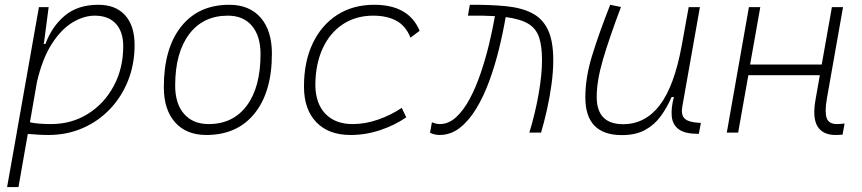

<svg xmlns="http://www.w3.org/2000/svg" viewBox="-20 -547 3556 792"><path d="M56.2 224.6H9.3L49.3 -0.5Q48.8 -0.5 48.3 -0.5L49.3 -1.5L140.6 -517.6H180.7L162.1 -375.5L160.2 -365.7H167.5Q193.8 -437.5 247.3 -482.4Q300.8 -527.3 385.7 -527.3Q457 -527.3 496.1 -484.1Q535.2 -440.9 535.2 -361.3Q535.2 -282.2 508.3 -214.6Q481.4 -147 433.3 -96.7Q385.3 -46.4 320.6 -18.3Q255.9 9.8 179.7 9.8Q158.2 9.8 137.2 8.5Q116.2 7.3 94.7 5.4ZM103.5 -42.5Q137.7 -35.2 190.4 -35.2Q275.4 -35.2 342.8 -77.4Q410.2 -119.6 449.2 -192.4Q488.3 -265.1 488.3 -356.4Q488.3 -416.5 457.5 -449.5Q426.8 -482.4 371.1 -482.4Q325.2 -482.4 278.3 -453.9Q231.4 -425.3 192.9 -364.7Q154.3 -304.2 132.3 -208Z M831.1 9.8Q748.5 9.8 702.1 -42.5Q655.8 -94.7 655.8 -187.5Q655.8 -347.7 727.3 -437.5Q798.8 -527.3 925.8 -527.3Q1008.8 -527.3 1055.2 -474.1Q1101.6 -420.9 1101.6 -325.2Q1101.6 -167.5 1030 -78.9Q958.5 9.8 831.1 9.8ZM840.8 -35.2Q941.4 -35.2 998 -111.3Q1054.7 -187.5 1054.7 -323.7Q1054.7 -398.4 1019.3 -440.4Q983.9 -482.4 919.9 -482.4Q817.9 -482.4 760.3 -406Q702.6 -329.6 702.6 -193.8Q702.6 -119.1 739.3 -77.1Q775.9 -35.2 840.8 -35.2Z M1435.1 -35.2Q1486.3 -35.2 1539.3 -53.5Q1592.3 -71.8 1637.2 -102.1L1655.8 -63Q1608.4 -30.3 1548.6 -10.3Q1488.8 9.8 1425.8 9.8Q1335.4 9.8 1284.7 -43Q1233.9 -95.7 1233.9 -189.9Q1233.9 -292 1269.8 -367.7Q1305.7 -443.4 1370.8 -485.4Q1436 -527.3 1523.4 -527.3Q1666.5 -527.3 1710.9 -419.9L1673.3 -391.6Q1653.8 -440.4 1615 -461.4Q1576.2 -482.4 1519.5 -482.4Q1447.8 -482.4 1394 -446.8Q1340.3 -411.1 1310.8 -346.7Q1281.2 -282.2 1280.8 -195.8Q1281.7 -120.1 1322.3 -77.6Q1362.8 -35.2 1435.1 -35.2Z M2163.6 0Q2188 -80.1 2201.9 -159.7Q2215.8 -239.3 2215.8 -298.8Q2215.8 -357.4 2203.4 -393.8Q2190.9 -430.2 2158.4 -449.5Q2126 -468.8 2065.9 -476.6Q2054.7 -411.1 2037.8 -342.8Q2021 -274.4 1997.8 -211.4Q1974.6 -148.4 1944.3 -98.6Q1914.1 -48.8 1876.5 -19.5Q1838.9 9.8 1793 9.8Q1785.2 9.8 1773.7 7.6Q1762.2 5.4 1753.9 0.5L1761.7 -42.5Q1774.4 -37.6 1781.7 -36.4Q1789.1 -35.2 1793.9 -35.2Q1830.6 -35.2 1861.6 -63.7Q1892.6 -92.3 1918 -139.9Q1943.4 -187.5 1963.1 -246.1Q1982.9 -304.7 1997.6 -365.5Q2012.2 -426.3 2021.5 -480.5Q1997.6 -481.9 1969.7 -482.4Q1941.9 -482.9 1910.2 -482.4L1918 -527.3Q2002.9 -527.8 2067.1 -521.5Q2131.3 -515.1 2174.8 -492.7Q2218.3 -470.2 2240.2 -424.1Q2262.2 -377.9 2262.2 -298.8Q2262.2 -251.5 2254.9 -198.5Q2247.6 -145.5 2236.1 -94.2Q2224.6 -43 2211.9 0Z M2545.4 10.3Q2394.5 10.3 2394.5 -145Q2394.5 -227.1 2422.4 -317.6Q2450.2 -408.2 2497.1 -527.3L2541.5 -518.1Q2492.7 -388.7 2467 -300.8Q2441.4 -212.9 2441.4 -147.5Q2441.4 -34.7 2550.3 -34.7Q2641.1 -34.7 2701.2 -112.8Q2761.2 -190.9 2792 -358.4L2820.8 -517.6H2867.2L2794.4 -106.9Q2788.6 -73.2 2804 -58.1Q2819.3 -43 2862.3 -40.5L2871.1 -40L2862.8 4.9H2857.4Q2804.7 4.9 2779.5 -13.9Q2754.4 -32.7 2751 -66.7Q2747.6 -100.6 2759.8 -147H2750.5Q2731.4 -103 2705.3 -67.4Q2679.2 -31.7 2640.6 -10.7Q2602.1 10.3 2545.4 10.3Z M2978 0 3069.3 -517.6H3116.2L3074.2 -280.8H3369.6L3411.6 -517.6H3457.5L3391.1 -141.6Q3381.3 -85.9 3389.9 -60.5Q3398.4 -35.2 3432.6 -35.2Q3446.8 -35.2 3463.9 -37.6L3455.6 8.3Q3441.9 9.8 3426.3 9.8Q3374 9.8 3352.3 -25.6Q3330.6 -61 3344.2 -136.7L3361.8 -236.8H3066.9L3024.9 0Z"/></svg>

Font: Cascadia Mono ExtraLight
Style: Italic
Weight: 200
Italic angle: -10°
Monospace: yes
Designer: Aaron Bell
Foundry: Saja Typeworks
Version: Version 2404.023; ttfautohint (v1.8.4)